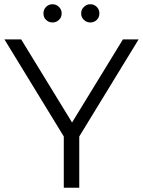

<svg xmlns="http://www.w3.org/2000/svg" viewBox="-20 -886 675 906"><path d="M281 0V-242L1 -700H80L320 -308L560 -700H634L354 -242V0ZM228 -780Q210 -780 197.5 -792Q185 -804 185 -823Q185 -841 197.5 -853.5Q210 -866 228 -866Q245 -866 258 -853.5Q271 -841 271 -823Q271 -804 258 -792Q245 -780 228 -780ZM406 -780Q389 -780 376 -792Q363 -804 363 -823Q363 -841 376 -853.5Q389 -866 406 -866Q424 -866 436.5 -853.5Q449 -841 449 -823Q449 -804 436.5 -792Q424 -780 406 -780Z"/></svg>

Font: Montserrat
Style: Regular
Weight: 400
Designer: Julieta Ulanovsky
Foundry: Julieta Ulanovsky
Version: Version 9.000; ttfautohint (v1.8.4.7-5d5b)